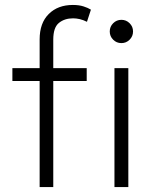

<svg xmlns="http://www.w3.org/2000/svg" viewBox="-20 -755 623 775"><path d="M140 0V-596Q140 -662 176.8 -698.5Q213.5 -735 274 -735Q299 -735 317 -729.2Q335 -723.5 347 -716L331 -667Q316 -674.5 302 -677.8Q288 -681 275 -681Q240.5 -681 217.8 -662.5Q195 -644 195 -595V-480H330V-428H195V0ZM30 -428V-480H153V-428ZM442 0V-480H498V0ZM470 -581Q450.5 -581 436.8 -594.8Q423 -608.5 423 -628Q423 -647.5 436.8 -661.2Q450.5 -675 470 -675Q489.5 -675 503.2 -661.2Q517 -647.5 517 -628Q517 -608.5 503.2 -594.8Q489.5 -581 470 -581Z"/></svg>

Font: Geologica Roman Thin
Style: Regular
Weight: 250
Designer: Sindre Bremnes, Frode Helland
Foundry: Monokrom Skriftforlag AS
Version: Version 1.010;gftools[0.9.28]